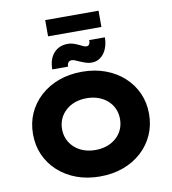

<svg xmlns="http://www.w3.org/2000/svg" viewBox="-113 -1207 1179 1315"><g transform="rotate(-10 476.5 -550.0)"><path d="M477 10Q388 10 314.5 -17Q241 -44 186.5 -93.5Q132 -143 102.5 -209Q73 -275 73 -354Q73 -433 102.5 -499Q132 -565 186.5 -614.5Q241 -664 314.5 -691Q388 -718 477 -718Q565 -718 638.5 -691Q712 -664 766.5 -614.5Q821 -565 850.5 -499Q880 -433 880 -355Q880 -276 850.5 -209.5Q821 -143 766.5 -93.5Q712 -44 638.5 -17Q565 10 477 10ZM477 -174Q520 -174 557 -187Q594 -200 621.5 -224.5Q649 -249 663.5 -282Q678 -315 678 -354Q678 -393 663.5 -426Q649 -459 621.5 -483.5Q594 -508 557 -521Q520 -534 477 -534Q433 -534 396 -521Q359 -508 331.5 -483Q304 -458 289.5 -425.5Q275 -393 275 -354Q275 -315 289.5 -282.5Q304 -250 331.5 -225Q359 -200 396 -187Q433 -174 477 -174ZM555 -768Q537 -768 518 -773.5Q499 -779 474 -790Q455 -799 443 -803.5Q431 -808 421 -808Q406 -808 398 -797.5Q390 -787 390 -769H280Q280 -840 316.5 -881.5Q353 -923 414 -923Q430 -923 446.5 -919Q463 -915 493 -901Q510 -892 520 -888Q530 -884 539 -884Q552 -884 558.5 -895Q565 -906 564 -923H673Q673 -880 658.5 -844.5Q644 -809 617 -788.5Q590 -768 555 -768ZM291 -997V-1110H662V-997Z"/></g></svg>

Font: Lexend Exa ExtraBold
Style: Regular
Weight: 800
Designer: Bonnie Shaver-Troup, Thomas Jockin
Foundry: Lexend
Version: Version 1.007